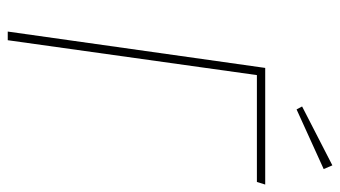

<svg xmlns="http://www.w3.org/2000/svg" viewBox="-216 -684 899 508"><g transform="rotate(90 234.0 -429.5)"><path d="M426.8 -835.9 269 -764.2 261.2 -778.8 417 -858.9ZM467.8 -681.2 460.9 -659.2H178.2L85.9 0H63L159.2 -681.2Z"/></g></svg>

Font: Fira Sans Compressed Thin
Style: Italic
Weight: 100
Width: 3
Italic angle: -8°
Designer: Carrois Corporate & Edenspiekermann AG
Foundry: Carrois Corporate GbR & Edenspiekermann AG
Version: Version 4.203;PS 004.203;hotconv 1.0.88;makeotf.lib2.5.64775